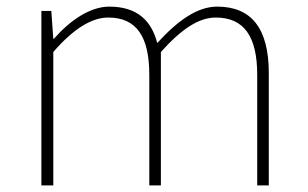

<svg xmlns="http://www.w3.org/2000/svg" viewBox="-20 -560 929 580"><path d="M105 0H141V-403C201 -472 256 -507 307 -507C392 -507 431 -450 431 -334V0H466V-403C528 -472 580 -507 632 -507C717 -507 757 -450 757 -334V0H792V-339C792 -475 739 -540 636 -540C576 -540 517 -498 455 -430C438 -496 396 -540 310 -540C252 -540 191 -498 143 -443H141L135 -527H105Z"/></svg>

Font: Source Han Sans JP VF
Style: Regular
Weight: 250
Designer: Ryoko NISHIZUKA 西塚涼子 (kana, bopomofo & ideographs); Paul D. Hunt (Latin, Greek & Cyrillic); Sandoll Communications 산돌커뮤니
Foundry: Adobe
Version: Version 2.004;hotconv 1.0.118;makeotfexe 2.5.65603